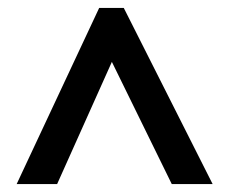

<svg xmlns="http://www.w3.org/2000/svg" viewBox="-20 -737 578 484"><path d="M22 -273H124L262 -581L413 -273H516L292 -717H230Z"/></svg>

Font: Noto Sans Myanmar SemiCondensed SemiBold
Style: Regular
Weight: 600
Width: 4
Designer: Monotype Design Team
Foundry: Monotype Imaging Inc.
Version: Version 2.107